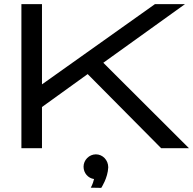

<svg xmlns="http://www.w3.org/2000/svg" viewBox="-20 -720 938 933"><path d="M482 -415 879 -700H733L184 -310V-700H84V0H184V-200L406 -360L763 0H898ZM506 93C506 58 479 30 446 30C413 30 386 58 386 90C386 121 408 146 437 150C431 176 421 192 421 192L472 193C472 193 504 145 506 93Z"/></svg>

Font: Bruno Ace
Style: Regular
Weight: 400
Designer: Astigmatic (AOETI)
Foundry: Astigmatic (AOETI)
Version: Version 1.000